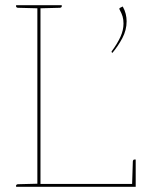

<svg xmlns="http://www.w3.org/2000/svg" viewBox="-20 -720 553 740"><path d="M124 0V-700H136V-11H503V0ZM489 -5 492 -98Q492 -100 493.5 -102.5Q495 -105 497 -105H503V-11ZM42 0V-5Q42 -7 44.5 -8.5Q47 -10 49 -10L126 -12L127 0ZM127 -700 126 -688 49 -690Q47 -690 44.5 -691.5Q42 -693 42 -695V-700ZM218 -700V-695Q218 -693 215.5 -691.5Q213 -690 211 -690L134 -688L133 -700ZM443 -690 453 -695Q461 -681 464.5 -666.5Q468 -652 468 -638Q468 -604 451.5 -573Q435 -542 413 -516L411 -518Q410 -519 410 -521Q410 -521 410 -521.5Q410 -522 411 -523Q433 -553 444.5 -578.5Q456 -604 456 -629Q456 -645 452.5 -656.5Q449 -668 442 -681Q441 -683 440.5 -684Q440 -685 440 -686Q440 -689 443 -690Z"/></svg>

Font: Aleo Thin
Style: Regular
Weight: 250
Designer: Alessio Laiso
Foundry: Alessio Laiso
Version: Version 2.001;gftools[0.9.29]